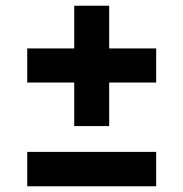

<svg xmlns="http://www.w3.org/2000/svg" viewBox="-20 -649 640 670"><path d="M75 1V-119H525V1ZM239 -209V-361H75V-480H239V-629H361V-480H525V-361H361V-209Z"/></svg>

Font: Red Hat Text VF
Style: Regular
Weight: 400
Designer: Pentagram, MCKL
Foundry: Pentagram, MCKL
Version: Version 1.023